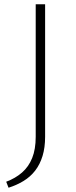

<svg xmlns="http://www.w3.org/2000/svg" viewBox="-20 -678 355 898"><path d="M147 -38V-658H191V-38Q191 12 179 51.5Q167 91 144.5 120Q122 149 90 168.5Q58 188 20 200L9 172Q52 156 83 129Q114 102 130.5 61Q147 20 147 -38Z"/></svg>

Font: Ysabeau Office ExtraLight
Style: Regular
Weight: 250
Designer: Christian Thalmann (Catharsis Fonts)
Version: Version 2.001;gftools[0.9.30]; featfreeze: tnum,lnum,ss02